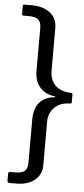

<svg xmlns="http://www.w3.org/2000/svg" viewBox="-61 -775 426 973"><g transform="rotate(5 152.5 -288.5)"><path d="M189 -421Q189 -374 217 -346Q245 -318 299 -317Q305 -317 305 -307V-273Q305 -263 299 -263Q247 -263 218 -233.5Q189 -204 189 -164V61Q189 108 154 136.5Q119 165 60 165H26Q15 165 15 154V119Q15 109 26 109H49Q85 109 99 96.5Q113 84 113 54V-169Q114 -227 142.5 -255.5Q171 -284 213 -287Q220 -288 219.5 -290Q219 -292 213 -293Q171 -298 142.5 -327.5Q114 -357 113 -412V-633Q113 -660 99 -673Q85 -686 49 -686H24Q15 -686 15 -694V-735Q15 -742 24 -742H61Q119 -742 154 -714Q189 -686 189 -639Z"/></g></svg>

Font: Libre Franklin
Style: Regular
Weight: 400
Designer: Pablo Impallari, Rodrigo Fuenzalida
Foundry: Impallari Type
Version: Version 1.002; ttfautohint (v1.5)